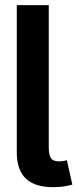

<svg xmlns="http://www.w3.org/2000/svg" viewBox="-20 -748 311 771"><path d="M47.4 -727.5H175.8V-156.2Q175.8 -126 184.8 -112.8Q193.8 -99.6 217.8 -100.1Q230.5 -100.6 237.1 -101.8Q243.7 -103 248.5 -105L270.5 -6.8Q259.3 -3.4 242.2 -0.2Q225.1 2.9 200.7 3.4Q47.4 7.8 47.4 -135.3Z"/></svg>

Font: Inter Tight SemiBold
Style: Regular
Weight: 600
Designer: Rasmus Andersson
Foundry: rsms
Version: Version 3.004; ttfautohint (v1.8.4.7-5d5b)